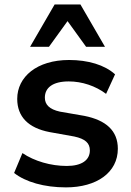

<svg xmlns="http://www.w3.org/2000/svg" viewBox="-20 -813 576 844"><path d="M270 10.7C405.3 10.7 498 -54.7 498 -159.2C498 -238.3 446.3 -284.7 350.6 -303.7L243.2 -322.3C196.8 -332.5 177.2 -353.5 177.2 -383.8C177.2 -426.8 210.9 -455.1 282.2 -455.1C340.8 -455.1 400.4 -435.1 446.3 -400.4L485.8 -486.3C439.9 -527.8 367.2 -549.3 283.7 -549.3C142.1 -549.3 55.7 -475.1 55.7 -378.4C55.7 -300.8 103.5 -250.5 197.8 -232.4L306.6 -212.9C354.5 -202.6 375 -184.1 375 -151.9C375 -108.9 338.9 -83.5 273.4 -83.5C203.6 -83.5 130.9 -104.5 78.6 -140.1L42 -52.7C91.8 -13.2 174.3 10.7 270 10.7ZM195.3 -607.4 276.9 -720.2 358.4 -607.4H441.4L333.5 -793.5H220.2L112.3 -607.4Z"/></svg>

Font: Winston SemiBold
Style: Regular
Weight: 600
Designer: Vernon Adams, Kim Jin-seong, David Berlow, Cristiano Sobral
Foundry: The Winston Project Authors
Version: Version 3.004